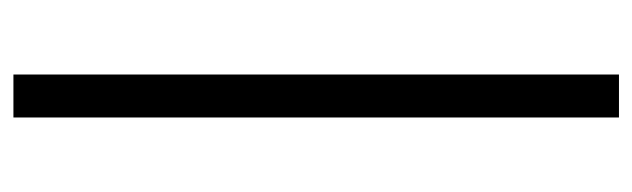

<svg xmlns="http://www.w3.org/2000/svg" viewBox="-348 -415 942 286"><g transform="rotate(-90 123.0 -272.0)"><path d="M91 179V-723H155V179Z"/></g></svg>

Font: Archivo SemiBold Light
Style: Regular
Weight: 300
Version: Version 2.001